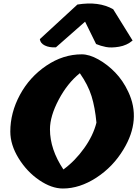

<svg xmlns="http://www.w3.org/2000/svg" viewBox="-20 -1079 786 1099"><path d="M266 -339Q266 -224 343 -109Q410 -158 462 -231Q514 -304 532 -377Q524 -464 504 -528.5Q484 -593 437 -660Q366 -603 316 -508.5Q266 -414 266 -339ZM39 -326Q39 -434 94 -536Q149 -638 245 -703Q341 -768 448 -768Q491 -768 543 -739Q595 -710 639.5 -664Q684 -618 714 -554Q790 -394 687 -224Q627 -124 531.5 -62Q436 0 340 0Q275 0 204.5 -48Q134 -96 86.5 -173Q39 -250 39 -326ZM208 -855 423 -1053Q546 -1073 628 -1026L739 -847Q706 -819 661.5 -811.5Q617 -804 586.5 -810Q556 -816 530 -827L467 -955L300 -808Q263 -806 237 -818.5Q211 -831 208 -855Z"/></svg>

Font: Tillana ExtraBold
Style: Regular
Weight: 800
Designer: Lipi Raval (Devanagari, Latin), Jonny Pinhorn (Latin)
Foundry: Indian Type Foundry
Version: Version 2.003;PS 1.0;hotconv 1.0.79;makeotf.lib2.5.61930; tt